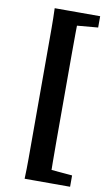

<svg xmlns="http://www.w3.org/2000/svg" viewBox="-96 -763 552 969"><g transform="rotate(10 179.5 -278.0)"><path d="M103 159Q105 107 105 54.5Q105 2 105 -51.5Q105 -105 105 -158V-398Q105 -451 105 -504Q105 -557 105 -610Q105 -663 103 -715H230Q229 -664 228.5 -611Q228 -558 228 -505Q228 -452 228 -398V-158Q228 -106 228 -53Q228 0 228.5 53Q229 106 230 159ZM166 159V88H187L336 101V159ZM166 -644V-715H336V-657L187 -644Z"/></g></svg>

Font: Source Serif 4 18pt
Style: Bold
Weight: 700
Designer: Frank Grießhammer
Foundry: Adobe Systems Incorporated
Version: Version 4.004;hotconv 1.0.116;makeotfexe 2.5.65601